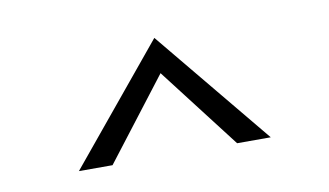

<svg xmlns="http://www.w3.org/2000/svg" viewBox="-38 -811 588 343"><g transform="rotate(-10 256.5 -639.5)"><path d="M256 -681 369 -534H430L256 -745L82 -534H143Z"/></g></svg>

Font: Charger Static
Style: 2
Weight: 1000
Designer: Jasper
Foundry: KineticPlasma Fonts/Cannot Into Space Fonts
Version: Version 1.1